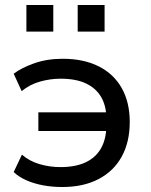

<svg xmlns="http://www.w3.org/2000/svg" viewBox="-20 -742 607 771"><path d="M230 9Q189 9 152 2Q115 -5 85 -18.5Q55 -32 35 -51L68 -121Q98 -95 138.5 -83Q179 -71 223 -71Q282 -71 322.5 -89.5Q363 -108 384.5 -144.5Q406 -181 407 -234L416 -216H134V-291H416L407 -271Q406 -319 385.5 -353.5Q365 -388 325 -407Q285 -426 223 -426Q182 -426 141 -414.5Q100 -403 67 -376L35 -446Q65 -469 116.5 -487.5Q168 -506 232 -506Q316 -506 376.5 -475.5Q437 -445 469 -388Q501 -331 501 -252Q501 -172 469 -113.5Q437 -55 376 -23Q315 9 230 9ZM292 -615V-722H400V-615ZM86 -615V-722H194V-615Z"/></svg>

Font: Nunito Sans 7pt Medium
Style: Regular
Weight: 500
Designer: Vernon Adams
Foundry: Vernon Adams
Version: Version 3.101;gftools[0.9.27]